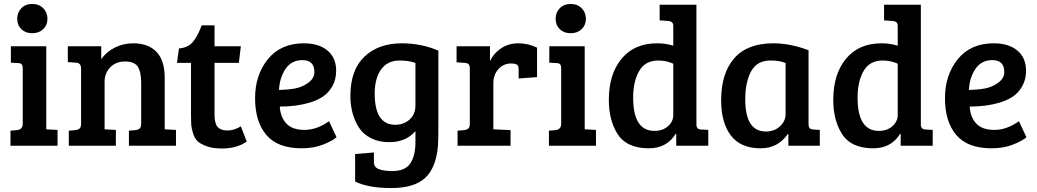

<svg xmlns="http://www.w3.org/2000/svg" viewBox="-20 -737 5246 971"><path d="M214 -503V-83L271 -80V0H33V-76L66 -79Q95 -82 95 -111V-389Q95 -406 89.5 -412Q84 -418 70 -418L35 -420V-503ZM88 -589.5Q67 -610 67 -642Q67 -674 88 -695.5Q109 -717 143 -717Q177 -717 198.5 -695.5Q220 -674 220 -642Q220 -610 198.5 -589.5Q177 -569 143 -569Q109 -569 88 -589.5Z M323 -423V-503H492V-438Q518 -475 561 -496.5Q604 -518 654 -518Q730 -518 771.5 -474.5Q813 -431 813 -344V-83L870 -80V0H632V-76L665 -79Q680 -81 687 -87.5Q694 -94 694 -112V-318Q694 -373 677 -399.5Q660 -426 612.5 -426Q565 -426 537 -396Q509 -366 509 -325V-83L566 -80V0H328V-76L361 -79Q376 -81 383 -87.5Q390 -94 390 -112V-389Q390 -419 365 -420Z M1000 -609H1065V-503H1198L1188 -419H1065V-156Q1065 -112 1081 -94.5Q1097 -77 1130.5 -77Q1164 -77 1198 -98L1228 -21Q1178 14 1101 14Q1056 14 1025 2.5Q994 -9 979 -23Q964 -37 956 -64Q948 -91 947 -106.5Q946 -122 946 -152V-419H875L885 -492Q932 -496 956 -525.5Q980 -555 1000 -609Z M1517 -518Q1592 -518 1636 -481.5Q1680 -445 1680 -379Q1680 -335 1661 -301.5Q1642 -268 1614 -249Q1586 -230 1546 -218Q1479 -198 1395 -198Q1398 -145 1428 -112.5Q1458 -80 1520 -80Q1582 -80 1644 -124L1682 -43Q1662 -25 1614.5 -6Q1567 13 1506 13Q1384 13 1327 -54.5Q1270 -122 1270 -240Q1270 -358 1335 -438Q1400 -518 1517 -518ZM1570 -372Q1570 -433 1510 -433Q1454 -433 1424 -388.5Q1394 -344 1391 -282Q1435 -283 1471.5 -289.5Q1508 -296 1539 -318.5Q1570 -341 1570 -372Z M1776 181V42L1871 34V82Q1871 109 1896 118.5Q1921 128 1965 128Q2029 128 2055 89.5Q2081 51 2081 -19V-74Q2033 -18 1948 -18Q1896 -18 1856.5 -38Q1817 -58 1795 -92Q1752 -160 1752 -252Q1752 -383 1823 -450.5Q1894 -518 2012 -518Q2110 -518 2197 -481V-110Q2197 -25 2195 -1Q2186 110 2131 162Q2076 214 1959 214Q1842 214 1776 181ZM2081 -204V-419Q2046 -431 2001 -431Q1940 -431 1907.5 -386Q1875 -341 1875 -264Q1875 -106 1979 -106Q2022 -106 2051.5 -132.5Q2081 -159 2081 -204Z M2356 -112V-389Q2356 -405 2350.5 -411.5Q2345 -418 2331 -419L2289 -422V-503H2458V-428Q2476 -467 2514 -492.5Q2552 -518 2601.5 -518Q2651 -518 2696 -496V-347L2603 -340V-386Q2603 -406 2593 -411Q2582 -416 2566 -416Q2526 -416 2500.5 -387.5Q2475 -359 2475 -315V-83L2562 -79V0H2294V-76L2327 -79Q2342 -81 2349 -87.5Q2356 -94 2356 -112Z M2937 -503V-83L2994 -80V0H2756V-76L2789 -79Q2818 -82 2818 -111V-389Q2818 -406 2812.5 -412Q2807 -418 2793 -418L2758 -420V-503ZM2811 -589.5Q2790 -610 2790 -642Q2790 -674 2811 -695.5Q2832 -717 2866 -717Q2900 -717 2921.5 -695.5Q2943 -674 2943 -642Q2943 -610 2921.5 -589.5Q2900 -569 2866 -569Q2832 -569 2811 -589.5Z M3303 -518Q3346 -518 3385 -506V-607Q3385 -629 3359 -631L3316 -634V-713H3502V-105Q3503 -82 3527 -82L3562 -80V0H3400V-59L3397 -60Q3352 13 3261 13Q3147 13 3101 -63Q3059 -132 3059 -232Q3059 -362 3123.5 -440Q3188 -518 3303 -518ZM3385 -156V-415Q3349 -431 3309 -431Q3243 -431 3212.5 -378Q3182 -325 3182 -243Q3182 -75 3290 -75Q3331 -75 3358 -98.5Q3385 -122 3385 -156Z M4069 -483V-111Q4069 -95 4074.5 -89Q4080 -83 4094 -82L4126 -80V0H3967V-58L3964 -59Q3914 13 3827 13Q3725 13 3676 -52Q3627 -117 3627 -230Q3627 -366 3693 -442Q3759 -518 3891 -518Q3976 -518 4069 -483ZM3953 -159V-418Q3925 -431 3876 -431Q3809 -431 3779 -377Q3749 -323 3749 -234Q3749 -72 3853 -72Q3897 -72 3925 -98.5Q3953 -125 3953 -159Z M4438 -518Q4481 -518 4520 -506V-607Q4520 -629 4494 -631L4451 -634V-713H4637V-105Q4638 -82 4662 -82L4697 -80V0H4535V-59L4532 -60Q4487 13 4396 13Q4282 13 4236 -63Q4194 -132 4194 -232Q4194 -362 4258.5 -440Q4323 -518 4438 -518ZM4520 -156V-415Q4484 -431 4444 -431Q4378 -431 4347.5 -378Q4317 -325 4317 -243Q4317 -75 4425 -75Q4466 -75 4493 -98.5Q4520 -122 4520 -156Z M5006 -518Q5081 -518 5125 -481.5Q5169 -445 5169 -379Q5169 -335 5150 -301.5Q5131 -268 5103 -249Q5075 -230 5035 -218Q4968 -198 4884 -198Q4887 -145 4917 -112.5Q4947 -80 5009 -80Q5071 -80 5133 -124L5171 -43Q5151 -25 5103.5 -6Q5056 13 4995 13Q4873 13 4816 -54.5Q4759 -122 4759 -240Q4759 -358 4824 -438Q4889 -518 5006 -518ZM5059 -372Q5059 -433 4999 -433Q4943 -433 4913 -388.5Q4883 -344 4880 -282Q4924 -283 4960.5 -289.5Q4997 -296 5028 -318.5Q5059 -341 5059 -372Z"/></svg>

Font: Bree Serif
Style: Regular
Weight: 400
Designer: Veronika Burian, Jos Scaglione
Foundry: TypeTogether
Version: Version 1.001